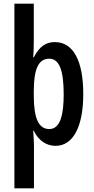

<svg xmlns="http://www.w3.org/2000/svg" viewBox="-20 -780 508 1040"><path d="M431 -270C431 -451 377 -552 277 -552C230 -552 194 -530 163 -469H160C162 -499 163 -528 163 -559V-760H58V240H164V10C164 -10 162 -37 160 -72H163C188 -19 231 10 281 10C376 10 431 -94 431 -270ZM325 -269C325 -162 308 -81 247 -81C190 -81 163 -137 163 -263V-286C163 -408 189 -462 247 -462C300 -462 325 -402 325 -269Z"/></svg>

Font: Noto Sans Display Condensed Medium
Style: Regular
Weight: 500
Width: 3
Designer: Monotype Design Team
Foundry: Monotype Imaging Inc.
Version: Version 1.900